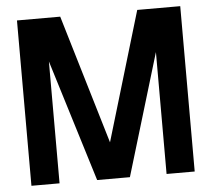

<svg xmlns="http://www.w3.org/2000/svg" viewBox="-51 -755 892 810"><g transform="rotate(-5 395.5 -350.0)"><path d="M49.8 0V-700.2H232.9L396 -153.8L559.1 -700.2H741.2V0H622.1V-516.1L466.8 0H328.1L168.9 -516.1V0Z"/></g></svg>

Font: Cakra Normal
Style: Regular
Weight: 400
Designer: Lucia Kollert, Vojtech Kollert
Foundry: OoM Type
Version: Version 1.000;Glyphs 3.1.1 (3148)